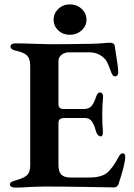

<svg xmlns="http://www.w3.org/2000/svg" viewBox="-20 -852 611 877"><path d="M25 -9Q25 -22 51 -28Q88 -38 103 -51.5Q118 -65 118 -97V-550Q118 -583 104.5 -597.5Q91 -612 54 -620Q28 -625 28 -640Q28 -647 34.5 -650.5Q41 -654 52 -654Q82 -654 134 -652Q186 -650 211 -650Q291 -650 401 -652Q432 -653 454.5 -655Q477 -657 481 -657Q502 -657 504 -642L511 -597Q520 -545 520 -521Q520 -513 516 -508Q512 -503 506 -503Q496 -503 490 -517Q482 -538 474.5 -556.5Q467 -575 459 -583Q431 -613 388 -613H295Q276 -613 261.5 -602Q247 -591 247 -573V-377Q247 -354 270 -354H361Q386 -354 397.5 -367Q409 -380 419 -410Q425 -430 438 -430Q443 -430 447 -424.5Q451 -419 451 -410Q447 -370 447 -333Q447 -282 450 -252V-247Q450 -229 440 -229Q433 -229 426.5 -236.5Q420 -244 417 -257Q409 -286 398 -299.5Q387 -313 368 -313H275Q260 -313 253.5 -307.5Q247 -302 247 -289V-99Q247 -67 260.5 -54Q274 -41 304 -41H386Q440 -41 467 -61Q494 -82 524 -139Q531 -152 542 -152Q552 -151 552 -135Q552 -103 521 -10Q515 4 501 4L381 2Q253 0 180 0Q161 0 117 2Q84 5 49 5Q39 5 32 1Q25 -3 25 -9ZM225 -762Q225 -791 246.5 -811.5Q268 -832 299 -832Q331 -832 353 -811.5Q375 -791 375 -762Q375 -733 352.5 -713Q330 -693 299 -693Q268 -693 246.5 -713Q225 -733 225 -762Z"/></svg>

Font: EB Garamond SemiBold
Style: Regular
Weight: 600
Designer: Georg Duffner and Octavio Pardo
Foundry: Georg Duffner
Version: Version 1.000